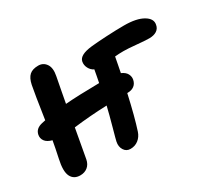

<svg xmlns="http://www.w3.org/2000/svg" viewBox="-145 -930 1310 1209"><g transform="rotate(-30 509.5 -325.5)"><path d="M131.8 33.2Q85 33.2 66.2 -4.6Q47.4 -42.5 65.9 -125Q82 -199.7 89.8 -246.1Q54.2 -255.4 39.6 -275.6Q24.9 -295.9 29.8 -320.8Q37.6 -360.8 85.9 -372.1Q90.3 -373 99.4 -375Q108.4 -377 112.8 -377.9Q140.1 -560.5 150.9 -613.8Q160.2 -658.7 182.4 -678.5Q204.6 -698.2 246.1 -698.2Q282.7 -698.2 303 -668.2Q323.2 -638.2 312 -583Q304.7 -547.4 292.5 -481Q280.3 -414.6 277.8 -401.9Q365.7 -409.2 523.9 -411.1Q526.9 -426.8 533 -457.3Q539.1 -487.8 541 -501Q519 -511.2 507.1 -534.4Q495.1 -557.6 500 -582Q508.8 -625 599.1 -634.8Q637.2 -639.2 710.9 -643.1Q784.7 -647 840.8 -647Q930.7 -647 978.8 -618.9Q1026.9 -590.8 1018.1 -549.8Q1013.7 -523.9 992.7 -510.5Q971.7 -497.1 939 -497.1Q911.1 -497.1 850.1 -502.9Q789.1 -508.8 757.8 -508.8Q724.6 -508.8 694.8 -505.9Q691.9 -490.7 684.6 -452.1Q677.2 -413.6 673.8 -397Q703.1 -384.3 713.9 -363.8Q724.6 -343.3 720.2 -321.8Q714.8 -295.9 696.3 -282Q677.7 -268.1 647.9 -268.1H646Q611.3 -112.8 582 -23.9Q571.3 8.3 546.6 27.6Q522 46.9 488.8 46.9Q458.5 46.9 442.9 21.7Q427.2 -3.4 434.1 -37.1Q436 -47.9 458.3 -127.7Q480.5 -207.5 494.1 -265.1Q370.6 -260.7 252 -246.1Q218.8 -58.6 213.9 -35.2Q207.5 -2.4 185.5 15.4Q163.6 33.2 131.8 33.2Z"/></g></svg>

Font: Shantell Sans Irregular Bouncy
Style: Bold Italic
Weight: 700
Italic angle: -11.31°
Designer: Stephen Nixon, Anya Danilova, Shantell Martin
Foundry: Arrow Type
Version: Version 1.006;[9816181b4]